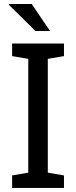

<svg xmlns="http://www.w3.org/2000/svg" viewBox="-20 -925 374 945"><path d="M39.6 0V-61.5L119.1 -75.2V-635.3L39.6 -648.9V-710.9H294.9V-648.9L215.3 -635.3V-75.2L294.9 -61.5V0ZM226.1 -772.5H221.7H154.3L22.9 -902.3L23.9 -905.3H136.2Z"/></svg>

Font: Roboto Slab LO
Style: Regular
Weight: 400
Designer: Google
Version: Version 2.000